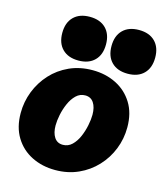

<svg xmlns="http://www.w3.org/2000/svg" viewBox="-120 -899 866 1003"><g transform="rotate(15 313.0 -397.0)"><path d="M272 13.7Q202.1 13.7 145.3 -14.6Q88.4 -43 55.2 -97.2Q22 -151.4 22 -228Q22 -289.1 43.9 -345.2Q65.9 -401.4 106.2 -445.6Q146.5 -489.7 202.9 -515.4Q259.3 -541 328.1 -541Q398.4 -541 455.6 -512.5Q512.7 -483.9 546.1 -429.9Q579.6 -376 579.6 -298.8Q579.6 -237.3 557.4 -181.2Q535.2 -125 494.1 -81.1Q453.1 -37.1 396.7 -11.7Q340.3 13.7 272 13.7ZM276.9 -124Q305.7 -124 326.4 -144Q347.2 -164.1 360.4 -194.6Q373.5 -225.1 380.1 -257.8Q386.7 -290.5 386.7 -315.4Q386.7 -356 370.8 -379.9Q355 -403.8 324.7 -403.8Q296.4 -403.8 275.6 -383.8Q254.9 -363.8 241.5 -333.3Q228 -302.7 221.4 -270.3Q214.8 -237.8 214.8 -212.4Q214.8 -172.4 230.7 -148.2Q246.6 -124 276.9 -124ZM241.7 -570.3Q186 -570.3 154.8 -601.6Q123.5 -632.8 123.5 -688.5Q123.5 -744.1 154.8 -775.4Q186 -806.6 241.7 -806.6Q297.4 -806.6 328.6 -775.4Q359.9 -744.1 359.9 -688.5Q359.9 -632.8 328.6 -601.6Q297.4 -570.3 241.7 -570.3ZM507.8 -570.3Q452.1 -570.3 420.9 -601.6Q389.6 -632.8 389.6 -688.5Q389.6 -744.1 420.9 -775.4Q452.1 -806.6 507.8 -806.6Q563.5 -806.6 594.7 -775.4Q626 -744.1 626 -688.5Q626 -632.8 594.7 -601.6Q563.5 -570.3 507.8 -570.3Z"/></g></svg>

Font: Schibsted Grotesk Black
Style: Italic
Weight: 900
Italic angle: -12°
Designer: Bakken & Baeck AS, Henrik Kongsvoll
Foundry: Schibsted ASA
Version: Version 1.100;gftools[0.9.25]